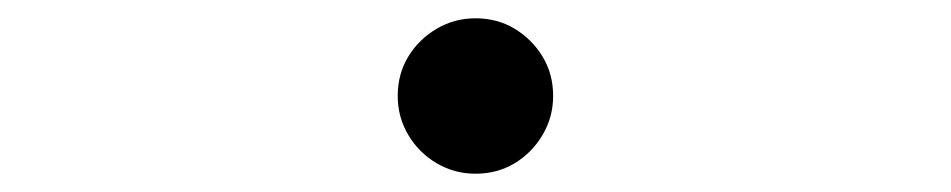

<svg xmlns="http://www.w3.org/2000/svg" viewBox="-20 -485 1040 210"><path d="M500 -465Q524 -465 543 -453.5Q562 -442 573.5 -423Q585 -404 585 -380Q585 -357 573.5 -337.5Q562 -318 543 -306.5Q524 -295 500 -295Q477 -295 457.5 -306.5Q438 -318 426.5 -337.5Q415 -357 415 -380Q415 -404 426.5 -423Q438 -442 457.5 -453.5Q477 -465 500 -465Z"/></svg>

Font: Noto Sans KR Thin
Style: Regular
Weight: 100
Designer: Ryoko NISHIZUKA 西塚涼子 (kana, bopomofo & ideographs); Paul D. Hunt (Latin, Greek & Cyrillic); Sandoll Communications 산돌커뮤니
Foundry: Adobe
Version: Version 2.004-H2;hotconv 1.0.118;makeotfexe 2.5.65603